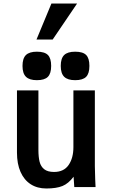

<svg xmlns="http://www.w3.org/2000/svg" viewBox="-20 -1064 640 1092"><path d="M76.5 -196V-550H198.5V-211Q198.5 -171 205.2 -144Q212 -117 231.5 -101.5Q251 -86 287.5 -86Q343 -86 370.2 -125.5Q397.5 -165 397.5 -227V-550H519.5V-119Q519.5 -87.5 521.5 -43.5Q522.5 -28.5 523.5 0H402.5L398.5 -59Q370 -20.5 335.5 -6.2Q301 8 243.5 8Q192 8 154.5 -16.2Q117 -40.5 96.8 -86.2Q76.5 -132 76.5 -196ZM108 -689Q108 -732 127.5 -751Q147 -770 190 -770Q234 -770 252.5 -751.2Q271 -732.5 271 -689Q271 -646 252.2 -627Q233.5 -608 190 -608Q147.5 -608 127.8 -627.2Q108 -646.5 108 -689ZM325.5 -689Q325.5 -732 345 -751Q364.5 -770 407.5 -770Q451.5 -770 470 -751.2Q488.5 -732.5 488.5 -689Q488.5 -646 469.8 -627Q451 -608 407.5 -608Q365 -608 345.2 -627.2Q325.5 -646.5 325.5 -689ZM187.5 -839 272.5 -1044H418.5L279.5 -839Z"/></svg>

Font: JuliaMono
Style: Bold
Weight: 700
Monospace: yes
Designer: cormullion
Foundry: corm
Version: Version 0.055; ttfautohint (v1.8.4)